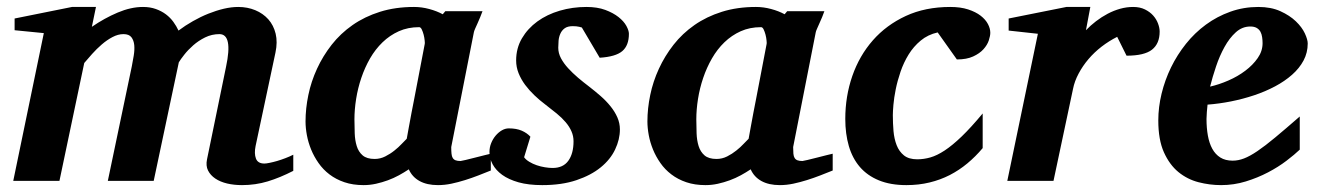

<svg xmlns="http://www.w3.org/2000/svg" viewBox="-20 -520 3797 552"><path d="M823.2 -28.8Q785.2 -9.3 749.8 1.5Q714.4 12.2 675.8 12.2Q652.8 12.2 633.1 7.6Q613.3 2.9 599.1 -6.6Q585 -16.1 578.1 -29.8Q571.3 -43.5 575.2 -62L629.9 -328.1Q649.9 -421.9 610.8 -421.9Q588.9 -421.9 569.6 -412.4Q550.3 -402.8 535.4 -389.6Q520.5 -376.5 509.8 -362.8Q499 -349.1 494.1 -340.8L421.9 0H290L358.9 -329.1Q361.8 -343.8 364.5 -360.1Q367.2 -376.5 366 -390.1Q364.7 -403.8 357.9 -412.8Q351.1 -421.9 335 -421.9Q319.3 -421.9 303.2 -413.3Q287.1 -404.8 272.5 -392.1Q257.8 -379.4 244.9 -365Q231.9 -350.6 222.2 -338.9L150.9 0H18.1L106 -424.8L22 -433.1V-466.8L187 -500H255.9L244.1 -442.9Q280.3 -467.8 318.4 -483.9Q356.4 -500 391.1 -500Q411.6 -500 428 -494.1Q444.3 -488.3 457 -478.8Q469.7 -469.2 478.5 -457Q487.3 -444.8 493.2 -432.1Q512.7 -446.8 534.7 -459.2Q556.6 -471.7 579.1 -480.7Q601.6 -489.7 623.5 -494.9Q645.5 -500 665 -500Q691.4 -500 713.9 -490.7Q736.3 -481.4 751.5 -464.4Q766.6 -447.3 772.5 -423.1Q778.3 -398.9 772 -369.1L714.8 -100.1Q710.4 -78.6 715.8 -64.2Q721.2 -49.8 740.2 -49.8Q745.1 -49.8 754.9 -51.8Q764.6 -53.7 776.4 -57.1Q788.1 -60.5 800.3 -65.2Q812.5 -69.8 823.2 -75.2Z M1201.2 -394Q1201.7 -396 1200.9 -403.8Q1200.2 -411.6 1198 -420.2Q1195.8 -428.7 1192.6 -435.3Q1189.5 -441.9 1185.1 -441.9Q1152.8 -441.9 1126.7 -430.2Q1100.6 -418.5 1079.8 -398.4Q1059.1 -378.4 1043.9 -352.1Q1028.8 -325.7 1018.8 -296.1Q1008.8 -266.6 1003.9 -235.8Q999 -205.1 999 -176.8Q999 -156.7 999.8 -136.7Q1000.5 -116.7 1005.6 -100.1Q1010.7 -83.5 1022.7 -73.2Q1034.7 -63 1057.1 -63Q1073.2 -63 1087.6 -70.3Q1102.1 -77.6 1114 -87.2Q1126 -96.7 1135 -106.4Q1144 -116.2 1149.4 -121.1Q1152.8 -141.1 1155 -152.1Q1157.2 -163.1 1158.9 -173.1Q1160.6 -183.1 1163.1 -195.8Q1165.5 -208.5 1170.2 -232.2Q1174.8 -255.9 1182.1 -294.2Q1189.5 -332.5 1201.2 -394ZM1391.1 -29.8Q1374 -22.9 1355.2 -15.6Q1336.4 -8.3 1316.9 -2.2Q1297.4 3.9 1277.8 8.1Q1258.3 12.2 1239.3 12.2Q1207.5 12.2 1186.3 0.5Q1165 -11.2 1155.3 -33.2Q1142.1 -24.4 1127 -16.1Q1111.8 -7.8 1095.2 -1.7Q1078.6 4.4 1061 8.3Q1043.5 12.2 1025.4 12.2Q994.6 12.2 970.2 3.9Q945.8 -4.4 927.2 -18.6Q908.7 -32.7 895.8 -51.3Q882.8 -69.8 874.5 -90.1Q866.2 -110.4 862.3 -131.3Q858.4 -152.3 858.4 -170.9Q858.4 -208 866.5 -246.8Q874.5 -285.6 891.4 -322.3Q908.2 -358.9 933.6 -391.4Q959 -423.8 993.7 -448Q1028.3 -472.2 1072.5 -486.1Q1116.7 -500 1170.4 -500Q1192.4 -500 1214.1 -494.1Q1235.8 -488.3 1252.9 -479L1260.3 -487.8H1367.2Q1364.7 -480.5 1360.8 -471.2Q1356.9 -461.9 1353 -453.1Q1349.1 -444.3 1345.9 -437.3Q1342.8 -430.2 1342.3 -426.8L1277.3 -97.2Q1277.3 -85.9 1278.1 -78.1Q1278.8 -70.3 1281.7 -65.7Q1284.7 -61 1290 -59.1Q1295.4 -57.1 1304.2 -57.1Q1306.2 -57.1 1318.6 -60.1Q1331.1 -63 1345.9 -66.9Q1360.8 -70.8 1374 -74Q1387.2 -77.1 1391.1 -78.1Z M1788.1 -422.9Q1788.1 -389.2 1769 -373Q1750 -356.9 1704.1 -354L1652.8 -440.9Q1649.4 -441.9 1645.5 -442.9Q1642.1 -443.8 1637.2 -444.3Q1632.3 -444.8 1627 -444.8Q1611.8 -444.8 1603.5 -438.7Q1595.2 -432.6 1591.1 -423.3Q1586.9 -414.1 1585.9 -403.1Q1585 -392.1 1585 -382.8Q1585 -367.2 1592.8 -352.5Q1600.6 -337.9 1613.3 -324Q1626 -310.1 1641.8 -296.6Q1657.7 -283.2 1673.8 -271Q1690.9 -257.8 1706.8 -243.9Q1722.7 -230 1735.1 -214.6Q1747.6 -199.2 1754.9 -182.6Q1762.2 -166 1762.2 -147.9Q1762.2 -119.1 1748.5 -90.3Q1734.9 -61.5 1707 -38.8Q1679.2 -16.1 1637.2 -2Q1595.2 12.2 1539.1 12.2Q1499.5 12.2 1470.9 4.2Q1442.4 -3.9 1423.8 -17.3Q1405.3 -30.8 1396.2 -47.9Q1387.2 -64.9 1387.2 -83Q1387.2 -96.2 1392.1 -108.4Q1397 -120.6 1405 -130.1Q1413.1 -139.6 1422.9 -145.3Q1432.6 -150.9 1442.9 -150.9Q1464.8 -150.9 1480 -144.3Q1495.1 -137.7 1504.9 -127L1486.8 -67.9Q1492.2 -60.5 1502 -54.7Q1511.7 -48.8 1523.2 -44.9Q1534.7 -41 1546.6 -39.1Q1558.6 -37.1 1568.8 -37.1Q1599.1 -37.1 1614 -57.9Q1628.9 -78.6 1628.9 -113.8Q1628.9 -128.9 1623 -142.3Q1617.2 -155.8 1606.4 -168.5Q1595.7 -181.2 1580.6 -193.6Q1565.4 -206.1 1546.9 -220.2Q1531.2 -231.9 1516.4 -246.1Q1501.5 -260.3 1489.7 -276.1Q1478 -292 1470.9 -309.6Q1463.9 -327.1 1463.9 -346.2Q1463.9 -381.3 1480.5 -409.7Q1497.1 -438 1524.9 -458.3Q1552.7 -478.5 1589.4 -489.3Q1626 -500 1666 -500Q1697.3 -500 1720.2 -491.5Q1743.2 -482.9 1758.3 -470.9Q1773.4 -459 1780.8 -445.6Q1788.1 -432.1 1788.1 -422.9Z M2184.1 -394Q2184.6 -396 2183.8 -403.8Q2183.1 -411.6 2180.9 -420.2Q2178.7 -428.7 2175.5 -435.3Q2172.4 -441.9 2168 -441.9Q2135.7 -441.9 2109.6 -430.2Q2083.5 -418.5 2062.7 -398.4Q2042 -378.4 2026.9 -352.1Q2011.7 -325.7 2001.7 -296.1Q1991.7 -266.6 1986.8 -235.8Q1981.9 -205.1 1981.9 -176.8Q1981.9 -156.7 1982.7 -136.7Q1983.4 -116.7 1988.5 -100.1Q1993.7 -83.5 2005.6 -73.2Q2017.6 -63 2040 -63Q2056.2 -63 2070.6 -70.3Q2085 -77.6 2096.9 -87.2Q2108.9 -96.7 2117.9 -106.4Q2127 -116.2 2132.3 -121.1Q2135.7 -141.1 2137.9 -152.1Q2140.1 -163.1 2141.8 -173.1Q2143.6 -183.1 2146 -195.8Q2148.4 -208.5 2153.1 -232.2Q2157.7 -255.9 2165 -294.2Q2172.4 -332.5 2184.1 -394ZM2374 -29.8Q2356.9 -22.9 2338.1 -15.6Q2319.3 -8.3 2299.8 -2.2Q2280.3 3.9 2260.7 8.1Q2241.2 12.2 2222.2 12.2Q2190.4 12.2 2169.2 0.5Q2147.9 -11.2 2138.2 -33.2Q2125 -24.4 2109.9 -16.1Q2094.7 -7.8 2078.1 -1.7Q2061.5 4.4 2043.9 8.3Q2026.4 12.2 2008.3 12.2Q1977.5 12.2 1953.1 3.9Q1928.7 -4.4 1910.2 -18.6Q1891.6 -32.7 1878.7 -51.3Q1865.7 -69.8 1857.4 -90.1Q1849.1 -110.4 1845.2 -131.3Q1841.3 -152.3 1841.3 -170.9Q1841.3 -208 1849.4 -246.8Q1857.4 -285.6 1874.3 -322.3Q1891.1 -358.9 1916.5 -391.4Q1941.9 -423.8 1976.6 -448Q2011.2 -472.2 2055.4 -486.1Q2099.6 -500 2153.3 -500Q2175.3 -500 2197 -494.1Q2218.8 -488.3 2235.8 -479L2243.2 -487.8H2350.1Q2347.7 -480.5 2343.8 -471.2Q2339.8 -461.9 2335.9 -453.1Q2332 -444.3 2328.9 -437.3Q2325.7 -430.2 2325.2 -426.8L2260.3 -97.2Q2260.3 -85.9 2261 -78.1Q2261.7 -70.3 2264.6 -65.7Q2267.6 -61 2272.9 -59.1Q2278.3 -57.1 2287.1 -57.1Q2289.1 -57.1 2301.5 -60.1Q2314 -63 2328.9 -66.9Q2343.8 -70.8 2356.9 -74Q2370.1 -77.1 2374 -78.1Z M2827.1 -425.8Q2827.1 -417 2822.8 -403.8Q2818.4 -390.6 2807.4 -378.4Q2796.4 -366.2 2777.8 -357.7Q2759.3 -349.1 2731 -349.1L2675.8 -426.8Q2647.5 -420.4 2627 -403.3Q2606.4 -386.2 2592.3 -363.3Q2578.1 -340.3 2569.1 -314Q2560.1 -287.6 2555.2 -263.2Q2550.3 -238.8 2548.6 -219Q2546.9 -199.2 2546.9 -189Q2546.9 -166 2548.8 -143.3Q2550.8 -120.6 2557.9 -102.5Q2564.9 -84.5 2578.9 -73.2Q2592.8 -62 2617.2 -62Q2635.7 -62 2654.8 -67.4Q2673.8 -72.8 2696 -87.4Q2718.3 -102.1 2744.9 -127.7Q2771.5 -153.3 2805.2 -193.8V-94.2Q2784.7 -69.8 2761.2 -50.3Q2737.8 -30.8 2710.7 -16.8Q2683.6 -2.9 2652.6 4.6Q2621.6 12.2 2585.9 12.2Q2540 12.2 2506.8 -1.5Q2473.6 -15.1 2452.1 -40Q2430.7 -64.9 2420.4 -100.1Q2410.2 -135.3 2410.2 -178.2Q2410.2 -243.2 2430.4 -301.5Q2450.7 -359.9 2489.5 -404.1Q2528.3 -448.2 2584.2 -474.1Q2640.1 -500 2711.9 -500Q2741.7 -500 2763.4 -492.9Q2785.2 -485.8 2799.3 -474.9Q2813.5 -463.9 2820.3 -450.9Q2827.1 -438 2827.1 -425.8Z M3314 -429.2Q3314 -394.5 3292 -377.2Q3270 -359.9 3218.8 -359.9L3191.9 -414.1Q3168.5 -402.3 3147.2 -386Q3126 -369.6 3109.4 -350.1Q3092.8 -330.6 3081.1 -308.6Q3069.3 -286.6 3064.9 -264.2L3008.8 0H2876L2963.9 -422.9L2879.9 -432.1V-466.8L3045.9 -500H3114.7L3102.1 -433.1Q3115.2 -446.8 3131.1 -459Q3147 -471.2 3164.6 -480.5Q3182.1 -489.7 3200.7 -494.9Q3219.2 -500 3237.8 -500Q3257.3 -500 3271.7 -492.9Q3286.1 -485.8 3295.4 -475.3Q3304.7 -464.8 3309.3 -452.4Q3314 -439.9 3314 -429.2Z M3609.9 -396Q3609.9 -404.8 3608.6 -413.3Q3607.4 -421.9 3603.8 -428.7Q3600.1 -435.5 3593 -439.7Q3585.9 -443.8 3574.7 -443.8Q3551.3 -443.8 3533 -427.2Q3514.6 -410.6 3500.5 -385Q3486.3 -359.4 3476.1 -328.9Q3465.8 -298.3 3459 -271Q3484.9 -276.9 3511.7 -288.6Q3538.6 -300.3 3560.3 -316.7Q3582 -333 3595.9 -353Q3609.9 -373 3609.9 -396ZM3739.7 -395Q3739.7 -368.7 3727.8 -346.2Q3715.8 -323.7 3694.8 -305.2Q3673.8 -286.6 3645.8 -271.7Q3617.7 -256.8 3585.7 -246.1Q3553.7 -235.4 3519.3 -228.5Q3484.9 -221.7 3451.7 -219.2Q3450.7 -210 3449.7 -198.2Q3448.7 -186.5 3448.7 -178.2Q3448.7 -152.3 3452.6 -130.4Q3456.5 -108.4 3465.3 -92.3Q3474.1 -76.2 3488.5 -67.1Q3502.9 -58.1 3523.9 -58.1Q3540 -58.1 3556.6 -64.5Q3573.2 -70.8 3595.2 -85.7Q3617.2 -100.6 3646.5 -125Q3675.8 -149.4 3716.8 -185.1V-89.8Q3702.1 -75.7 3678.7 -57.9Q3655.3 -40 3625.5 -24.4Q3595.7 -8.8 3561.5 1.7Q3527.3 12.2 3490.7 12.2Q3458 12.2 3425.8 3.9Q3393.6 -4.4 3367.9 -25.4Q3342.3 -46.4 3326.2 -82.3Q3310.1 -118.2 3310.1 -173.8Q3310.1 -211.9 3319.6 -251Q3329.1 -290 3346.7 -326.2Q3364.3 -362.3 3389.6 -394Q3415 -425.8 3447 -449.2Q3479 -472.7 3517.1 -486.3Q3555.2 -500 3597.7 -500Q3634.3 -500 3661.1 -487.8Q3688 -475.6 3705.6 -458.7Q3723.1 -441.9 3731.4 -424.1Q3739.7 -406.2 3739.7 -395Z"/></svg>

Font: Charis SIL Eur
Style: Bold Italic
Weight: 700
Italic angle: -11°
Foundry: SIL International
Version: Version 5.000